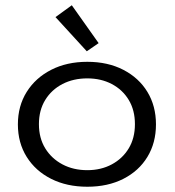

<svg xmlns="http://www.w3.org/2000/svg" viewBox="-20 -702 665 730"><path d="M312 8Q234 8 174.5 -22Q115 -52 81.5 -105.5Q48 -159 48 -229Q48 -299 81.5 -352.5Q115 -406 174.5 -436.5Q234 -467 312 -467Q390 -467 449 -436.5Q508 -406 540.5 -352.5Q573 -299 573 -229Q573 -159 540.5 -105.5Q508 -52 449 -22Q390 8 312 8ZM312 -55Q364 -55 405 -77Q446 -99 469.5 -138Q493 -177 493 -230Q493 -283 469.5 -322Q446 -361 405 -382.5Q364 -404 312 -404Q259 -404 217.5 -382.5Q176 -361 152 -322Q128 -283 128 -230Q128 -177 152 -138Q176 -99 217.5 -77Q259 -55 312 -55ZM310 -507 191 -637 253 -682 355 -538Z"/></svg>

Font: Inconsolata Expanded
Style: Regular
Weight: 400
Width: 7
Monospace: yes
Designer: Raph Levien, Cyreal, Brenton Simpson
Foundry: Raph Levien, Cyreal, Google
Version: Version 3.100; ttfautohint (v1.8.4.7-5d5b)